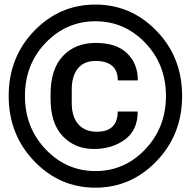

<svg xmlns="http://www.w3.org/2000/svg" viewBox="-20 -762 848 853"><path d="M502.9 -266.6Q502.9 -223.1 480.2 -200Q457.5 -176.8 409.2 -176.8Q356.9 -176.8 327.9 -210.2Q298.8 -243.7 298.8 -303.2V-364.7Q298.8 -423.8 325.7 -457.5Q352.5 -491.2 404.8 -491.2Q453.1 -491.2 478.3 -469.5Q503.4 -447.8 503.4 -404.8H592.3Q592.3 -480 544.4 -525.6Q496.6 -571.3 405.3 -571.3Q314 -571.3 259.3 -512.9Q204.6 -454.6 204.6 -343.3V-324.2Q204.6 -213.4 259 -156.7Q313.5 -100.1 397 -100.1Q477.1 -100.1 534.4 -141.6Q591.8 -183.1 591.8 -266.6ZM90.8 -335.4Q90.8 -476.1 182.9 -571.8Q274.9 -667.5 404.3 -667.5Q533.2 -667.5 625.2 -571.8Q717.3 -476.1 717.3 -335.4Q717.3 -195.3 625.2 -98.6Q533.2 -2 404.3 -2Q274.9 -2 182.9 -98.6Q90.8 -195.3 90.8 -335.4ZM18.6 -335.4Q18.6 -164.6 131.6 -46.4Q244.6 71.8 403.8 71.8Q562.5 71.8 675.8 -46.4Q789.1 -164.6 789.1 -335.4Q789.1 -507.3 675.8 -624.5Q562.5 -741.7 403.8 -741.7Q244.6 -741.7 131.6 -624.5Q18.6 -507.3 18.6 -335.4Z"/></svg>

Font: Roboto Flex
Style: Regular
Weight: 400
Designer: Berlow after Robertson
Foundry: Google
Version: Version 3.200;gftools[0.9.32]